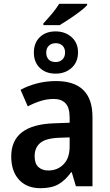

<svg xmlns="http://www.w3.org/2000/svg" viewBox="-20 -979 576 1009"><path d="M438 -952Q427 -939 400 -918.5Q373 -898 343.5 -878.5Q314 -859 294 -847H208V-856Q235 -885 256 -910.5Q277 -936 291 -959H438ZM272 -814Q322 -814 356 -784Q390 -754 390 -704Q390 -653 356.5 -622.5Q323 -592 272 -592Q221 -592 189.5 -622Q158 -652 158 -703Q158 -754 189.5 -784Q221 -814 272 -814ZM273 -752Q251 -752 237 -739Q223 -726 223 -703Q223 -680 235.5 -666.5Q248 -653 273 -653Q294 -653 308 -666.5Q322 -680 322 -703Q322 -726 308.5 -739Q295 -752 273 -752ZM274 -553Q466 -553 466 -364V0H379L357 -74H354Q323 -31 287 -10.5Q251 10 192 10Q121 10 80 -34.5Q39 -79 39 -157Q39 -323 263 -331L346 -334V-361Q346 -413 324.5 -436Q303 -459 262 -459Q228 -459 194 -448.5Q160 -438 126 -420L88 -507Q126 -528 174 -540.5Q222 -553 274 -553ZM289 -255Q219 -252 190.5 -227Q162 -202 162 -158Q162 -119 182 -101Q202 -83 234 -83Q282 -83 314 -115.5Q346 -148 346 -209V-257Z"/></svg>

Font: Noto Sans SemiCondensed SemiBold
Style: Regular
Weight: 600
Width: 4
Designer: Monotype Design Team
Foundry: Monotype Imaging Inc.
Version: Version 2.013; ttfautohint (v1.8.4.7-5d5b)